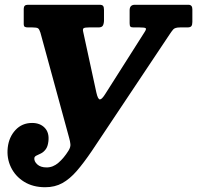

<svg xmlns="http://www.w3.org/2000/svg" viewBox="-20 -770 826 805"><path d="M12.5 -151.5Q17.5 -195.5 45 -225Q72.5 -254.5 114.5 -254.5Q148 -254.5 167.5 -234.2Q187 -214 183 -178Q180.5 -155.5 171.5 -143.8Q162.5 -132 151.8 -126.8Q141 -121.5 133 -117.8Q125 -114 124 -107.5Q122.5 -93.5 136.2 -80.8Q150 -68 175.5 -68Q202.5 -68 225.2 -87.8Q248 -107.5 267 -138Q276.5 -153 275.2 -165.5Q274 -178 269.5 -193.5L149.5 -633Q145 -647.5 139.5 -651.2Q134 -655 116.5 -655H98Q88.5 -655 84 -657.5Q79.5 -660 79.5 -670V-733Q79.5 -750 96.5 -750H397Q408.5 -750 412.2 -745.2Q416 -740.5 416 -728.5V-682Q415 -667.5 410.2 -661.2Q405.5 -655 392 -655H352.5Q336.5 -655 331.2 -652Q326 -649 328.5 -638L384 -382Q390.5 -353 399 -353.2Q407.5 -353.5 422 -377L586.5 -636Q595 -649 590.5 -652Q586 -655 566 -655H539.5Q529.5 -655 526.5 -658.8Q523.5 -662.5 523.5 -672.5V-727Q523.5 -750 545.5 -750H769.5Q786.5 -750 786.5 -731.5V-678Q786.5 -665.5 782.2 -660.2Q778 -655 765 -655H735Q713.5 -655 706.2 -646.5Q699 -638 690.5 -625L365 -137Q331 -87 301.8 -53.2Q272.5 -19.5 241.2 -2.2Q210 15 169.5 15Q118 15 81 -8Q44 -31 25.8 -69Q7.5 -107 12.5 -151.5Z"/></svg>

Font: Besley* Narrow
Style: Bold Italic
Weight: 700
Width: 4
Italic angle: -13°
Designer: Owen Earl
Foundry: indestructible type*
Version: Version 3.000; ttfautohint (v1.8.3)